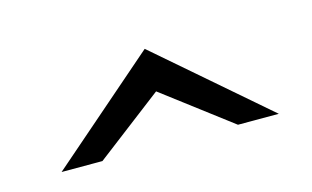

<svg xmlns="http://www.w3.org/2000/svg" viewBox="-38 -801 531 327"><g transform="rotate(-15 227.5 -637.0)"><path d="M39 -554H111L230 -645L350 -554H422L230 -720Z"/></g></svg>

Font: Charger Sport
Style: DfExt
Weight: 400
Designer: Jasper
Foundry: Cannot Into Space Fonts
Version: Version 1.1